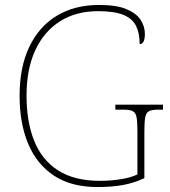

<svg xmlns="http://www.w3.org/2000/svg" viewBox="-20 -744 684 774"><path d="M373 10Q267 10 197.5 -36Q128 -82 93.5 -164.5Q59 -247 59 -358Q59 -473 98 -555Q137 -637 209 -680.5Q281 -724 379 -724Q449 -724 489 -707.5Q529 -691 546.5 -664.5Q564 -638 564 -608Q564 -586 558.5 -576Q553 -566 543 -566Q543 -610 528.5 -639.5Q514 -669 477.5 -684Q441 -699 375 -699Q287 -699 222.5 -658.5Q158 -618 122.5 -542Q87 -466 87 -358Q87 -254 117.5 -177Q148 -100 213.5 -57.5Q279 -15 383 -15Q425 -15 466.5 -21.5Q508 -28 534 -41V-214Q534 -253 530.5 -271.5Q527 -290 515 -296Q503 -302 478 -302H445V-322H637V-302H618Q593 -302 581 -296Q569 -290 565.5 -271.5Q562 -253 562 -214V-26Q522 -7 477.5 1.5Q433 10 373 10Z"/></svg>

Font: Noto Serif Thai Thin
Style: Regular
Weight: 250
Version: Version 2.001